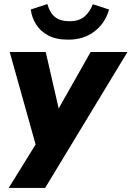

<svg xmlns="http://www.w3.org/2000/svg" viewBox="-20 -749 650 949"><path d="M23 180 156 -35 28 -492H206L270 -213L428 -492H610L203 180ZM317 -553Q257 -553 218 -574Q179 -595 158 -629Q137 -663 132 -702L214 -729Q227 -684 253 -664Q279 -644 324 -644Q369 -644 396 -666Q423 -688 439 -728L519 -702Q501 -636 448 -594.5Q395 -553 317 -553Z"/></svg>

Font: Nunito Sans Black
Style: Italic
Weight: 900
Italic angle: -9°
Designer: Vernon Adams
Foundry: Vernon Adams
Version: Version 3.006; ttfautohint (v1.8.3)